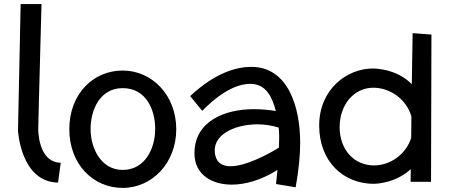

<svg xmlns="http://www.w3.org/2000/svg" viewBox="-20 -869 2204 939"><path d="M277 -73C165 -75 167 -237 167 -237C167 -237 170 -386 183 -849H81L68 -230C68 -230 81 21 264 24Z M842 -237C842 -402 725 -524 580 -524C436 -524 319 -410 319 -237C319 -65 436 50 580 50C725 50 842 -73 842 -237ZM739 -238C739 -144 690 -38 580 -38C474 -38 423 -144 423 -238C423 -332 469 -438 580 -438C695 -438 739 -332 739 -238Z M1426 47C1441 -37 1448 -109 1448 -171C1448 -346 1389 -542 1209 -542C1140 -542 1035 -516 910 -399L969 -327C1075 -434 1153 -459 1204 -459C1283 -459 1312 -391 1329 -326C1301 -331 1263 -335 1220 -335C1080 -335 931 -277 931 -119C931 -13 1019 34 1113 34C1179 34 1258 12 1337 -38L1330 31ZM1344 -147C1291 -114 1182 -56 1107 -56C1070 -56 1042 -70 1033 -109C1010 -205 1122 -261 1240 -261C1275 -261 1311 -255 1343 -245C1347 -211 1345 -179 1344 -147Z M1998 -707 1994 -457C1918 -536 1804 -534 1804 -534C1676 -534 1541 -432 1541 -255C1541 -79 1659 30 1809 30C1809 30 1912 30 1989 -42L1988 20H2088L2090 -700ZM1809 -60C1711 -60 1641 -138 1641 -247C1641 -356 1710 -440 1806 -440C1888 -440 1969 -383 1992 -299L1991 -195C1966 -115 1890 -60 1809 -60Z"/></svg>

Font: McLaren
Style: Regular
Weight: 400
Designer: Astigmatic (AOETI)
Foundry: Astigmatic (AOETI)
Version: Version 1.000